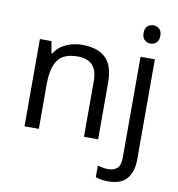

<svg xmlns="http://www.w3.org/2000/svg" viewBox="-101 -829 1079 1161"><g transform="rotate(10 438.0 -248.5)"><path d="M343 -546Q439 -546 488 -499.5Q537 -453 537 -349V0H450V-343Q450 -472 330 -472Q241 -472 207 -422Q173 -372 173 -278V0H85V-536H156L169 -463H174Q200 -505 246 -525.5Q292 -546 343 -546ZM696 -681Q696 -710 711 -723.5Q726 -737 748 -737Q768 -737 783.5 -723.5Q799 -710 799 -681Q799 -653 783.5 -639Q768 -625 748 -625Q726 -625 711 -639Q696 -653 696 -681ZM640 240Q615 240 596 236.5Q577 233 563 228V157Q578 161 594 164Q610 167 629 167Q661 167 682 149.5Q703 132 703 83V-536H791V80Q791 155 755 197.5Q719 240 640 240Z"/></g></svg>

Font: Noto Sans Living
Style: Regular
Weight: 400
Designer: Monotype Design Team
Foundry: Monotype Imaging Inc.
Version: Version 2.013; ttfautohint (v1.8.4.7-5d5b)